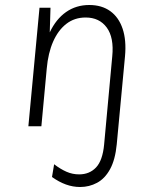

<svg xmlns="http://www.w3.org/2000/svg" viewBox="-20 -505 601 768"><path d="M300.5 243Q271.5 243 243.8 233Q216 223 188 203L196.5 152Q222 171.5 246 182Q270 192.5 296.5 192.5Q338 192.5 364.2 164.8Q390.5 137 396.5 73L429 -279.5Q436.5 -354.5 407 -394.8Q377.5 -435 322.5 -435Q278 -435 245.2 -409.5Q212.5 -384 192.5 -338.5Q172.5 -293 167 -231L145.5 0H93.5L138 -474H182L179 -375.5Q204 -428.5 244.2 -456.8Q284.5 -485 337 -485Q387 -485 421 -460.5Q455 -436 470.5 -390Q486 -344 480 -279.5L447 72Q441 134 420.2 171.8Q399.5 209.5 368.2 226.2Q337 243 300.5 243Z"/></svg>

Font: Karla Light
Style: Italic
Weight: 300
Italic angle: -8°
Designer: Jonathan Pinhorn
Version: Version 2.004;gftools[0.9.33]